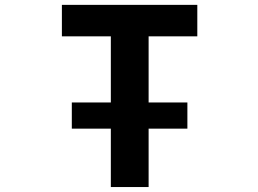

<svg xmlns="http://www.w3.org/2000/svg" viewBox="-20 -752 1040 774"><path d="M269.5 -233.4V-338.9H426.8V-605.5H229.5V-732.4H775.4V-605.5H579.1V-338.9H735.4V-233.4H579.1V2H426.8V-233.4Z"/></svg>

Font: Gen Shin Gothic Monospace Bold
Style: Bold
Weight: 700
Designer: [Source Han Sans]
Ryoko NISHIZUKA  (kana & ideographs); Paul D. Hunt (Latin, Greek & Cyrillic); Wenlong ZHANG  (bopomofo
Version: Version 1.002.20150607